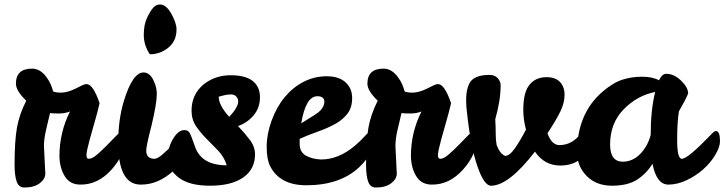

<svg xmlns="http://www.w3.org/2000/svg" viewBox="-20 -820 3230 856"><path d="M176 -168 182 -46Q182 -22 157 -3Q132 16 89 16Q64 16 54.5 -10Q45 -36 45 -86Q45 -191 55.5 -250.5Q66 -310 97 -371Q51 -415 51 -447Q51 -514 123 -514Q160 -514 188 -475Q208 -448 217 -412Q231 -407 252 -407Q281 -407 319 -426L345 -439Q357 -445 366 -445Q395 -445 424 -360Q415 -321 404.5 -285Q394 -249 380 -198Q366 -147 365.5 -129.5Q365 -112 376 -112Q391 -112 413 -131Q435 -150 457 -172.5Q479 -195 497.5 -214Q516 -233 523 -233Q537 -233 537 -199Q537 -130 476.5 -63Q416 4 338 3Q292 3 269 -34Q246 -71 245 -124Q245 -229 292 -323Q270 -314 242.5 -314Q215 -314 203 -316Q194 -278 185 -239.5Q176 -201 176 -168Z M607 3Q507 3 507 -184Q507 -286 532 -369Q571 -497 620 -497Q649 -497 666 -458Q680 -428 679 -399Q679 -359 655 -258Q632 -170 632 -149Q632 -128 642.5 -120Q653 -112 667.5 -112Q682 -112 704 -131Q726 -150 748 -172.5Q770 -195 788.5 -214Q807 -233 814 -233Q828 -233 828 -199Q828 -129 757.5 -62.5Q687 4 607 3ZM648 -578Q621 -618 621 -664Q621 -710 635.5 -740.5Q650 -771 663 -785.5Q676 -800 693 -800Q721 -800 744 -758.5Q767 -717 767 -689Q767 -637 730.5 -607.5Q694 -578 648 -578Z M1041 -258Q1070 -228 1093.5 -197Q1117 -166 1117 -132Q1117 -65 1064 -28.5Q1011 8 916.5 8Q822 8 775 -29.5Q728 -67 728 -114.5Q728 -162 751.5 -201Q775 -240 802 -240Q818 -240 825 -228.5Q832 -217 851 -162Q858 -142 874 -124Q911 -83 991 -83Q979 -121 952.5 -148.5Q926 -176 900 -202Q874 -228 854 -257.5Q834 -287 834 -327Q834 -399 888 -444Q939 -484 1006 -484.5Q1073 -485 1106 -459.5Q1139 -434 1139 -386.5Q1139 -339 1110.5 -305.5Q1082 -272 1041 -258ZM1002 -299Q1042 -342 1042 -368Q1042 -380 1033.5 -389.5Q1025 -399 1009 -399Q993 -399 978.5 -395Q964 -391 955 -389Q955 -351 1002 -299Z M1412 -109Q1490 -109 1563 -171Q1590 -194 1607 -213.5Q1624 -233 1633 -233Q1647 -233 1647 -205Q1647 -177 1632 -142.5Q1617 -108 1582 -75Q1496 6 1346 6Q1227 6 1184 -80Q1169 -110 1169 -166Q1169 -222 1191 -282.5Q1213 -343 1249.5 -387Q1286 -431 1334 -455.5Q1382 -480 1436.5 -480Q1491 -480 1520.5 -453Q1550 -426 1550 -383Q1550 -340 1528.5 -312.5Q1507 -285 1473 -266.5Q1439 -248 1397.5 -233.5Q1356 -219 1316 -201V-176Q1317 -140 1346 -125Q1375 -110 1412 -109ZM1395 -391Q1343 -391 1323 -270Q1344 -284 1362.5 -295Q1381 -306 1395 -316Q1425 -338 1426 -366Q1426 -391 1395 -391Z M1743 -168 1749 -46Q1749 -22 1724 -3Q1699 16 1656 16Q1631 16 1621.5 -10Q1612 -36 1612 -86Q1612 -191 1622.5 -250.5Q1633 -310 1664 -371Q1618 -415 1618 -447Q1618 -514 1690 -514Q1727 -514 1755 -475Q1775 -448 1784 -412Q1798 -407 1819 -407Q1848 -407 1886 -426L1912 -439Q1924 -445 1933 -445Q1962 -445 1991 -360Q1982 -321 1971.5 -285Q1961 -249 1947 -198Q1933 -147 1932.5 -129.5Q1932 -112 1943 -112Q1958 -112 1980 -131Q2002 -150 2024 -172.5Q2046 -195 2064.5 -214Q2083 -233 2090 -233Q2104 -233 2104 -199Q2104 -130 2043.5 -63Q1983 4 1905 3Q1859 3 1836 -34Q1813 -71 1812 -124Q1812 -229 1859 -323Q1837 -314 1809.5 -314Q1782 -314 1770 -316Q1761 -278 1752 -239.5Q1743 -201 1743 -168Z M2212 -440Q2212 -373 2188 -288Q2190 -256 2190 -226Q2190 -196 2194 -174Q2209 -134 2232 -125Q2252 -125 2276 -159.5Q2300 -194 2325 -242Q2313 -288 2313 -329Q2313 -401 2335 -434Q2362 -476 2417 -476Q2472 -476 2490 -434Q2497 -418 2497 -398Q2497 -362 2479 -324.5Q2461 -287 2421 -226Q2439 -173 2475 -173Q2519 -174 2551 -204Q2563 -216 2571.5 -225Q2580 -234 2589 -234Q2603 -234 2603 -201Q2603 -139 2567.5 -110.5Q2532 -82 2478 -82Q2407 -82 2365 -144Q2248 8 2169 8Q2138 8 2108 -80Q2078 -168 2062 -318Q2050 -413 2076 -454Q2098 -486 2162 -486Q2186 -486 2199 -471.5Q2212 -457 2212 -440Z M3172 -236Q3190 -236 3190 -190Q3190 -165 3169 -129.5Q3148 -94 3114.5 -64.5Q3081 -35 3040 -16Q2999 3 2960 3Q2907 3 2889 -90Q2863 -47 2821 -19.5Q2779 8 2708.5 8Q2638 8 2595 -36Q2552 -80 2553 -143Q2553 -313 2666 -411Q2714 -452 2755.5 -465Q2797 -478 2843 -478Q2889 -478 2918 -462Q2932 -491 2950 -491Q2985 -491 3016.5 -460.5Q3048 -430 3048 -403Q3034 -370 3007 -324Q2999 -278 2999 -195Q2999 -112 3020 -112Q3046 -112 3146 -216Q3164 -236 3172 -236ZM2700 -176Q2700 -99 2757 -99Q2818 -100 2858 -164Q2872 -186 2881 -218Q2881 -330 2901 -410Q2820 -394 2760 -332Q2700 -270 2700 -176Z"/></svg>

Font: Leckerli One
Style: Regular
Weight: 400
Version: Version 1.001